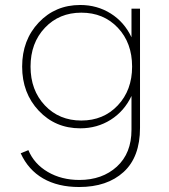

<svg xmlns="http://www.w3.org/2000/svg" viewBox="-20 -500 677 770"><path d="M297.4 250Q212.4 250 152.8 215.6Q93.3 181.2 63 114.7L93.8 102.1Q116.7 157.2 171.6 189.5Q226.6 221.7 298.3 221.7Q390.1 221.7 448.7 168.2Q507.3 114.7 507.3 20.5V-115.2Q478.5 -54.2 424.1 -19.8Q369.6 14.6 301.8 14.6Q202.1 14.6 135.5 -55.9Q68.8 -126.5 68.8 -232.9Q68.8 -339.4 135.3 -409.7Q201.7 -480 301.8 -480Q369.6 -480 424.1 -445.8Q478.5 -411.6 507.3 -350.6V-465.3H541.5V12.7Q541.5 129.9 475.6 189.9Q409.7 250 297.4 250ZM509.8 -232.9Q509.8 -328.1 452.6 -388.7Q395.5 -449.2 306.2 -449.2Q217.3 -449.2 159.9 -388.4Q102.5 -327.6 102.5 -232.9Q102.5 -138.2 159.9 -77.4Q217.3 -16.6 306.2 -16.6Q395 -16.6 452.4 -77.4Q509.8 -138.2 509.8 -232.9Z"/></svg>

Font: Spartan MB ExtLt
Style: Regular
Weight: 200
Designer: Matt Bailey, Mirko Velimirovic
Foundry: Matt Bailey
Version: Version 1.005